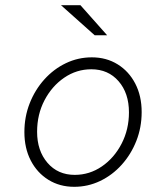

<svg xmlns="http://www.w3.org/2000/svg" viewBox="-20 -710 640 740"><path d="M266 10Q210 10 166.5 -17Q123 -44 98.5 -91.5Q74 -139 74 -201Q74 -260 94.5 -312Q115 -364 151 -404Q187 -444 234 -466.5Q281 -489 334 -489Q390 -489 433.5 -462Q477 -435 501.5 -387.5Q526 -340 526 -278Q526 -219 505.5 -167Q485 -115 449 -75Q413 -35 366 -12.5Q319 10 266 10ZM268 -36Q325 -36 372.5 -68.5Q420 -101 448.5 -156Q477 -211 477 -277Q477 -351 437 -397Q397 -443 332 -443Q275 -443 227.5 -410.5Q180 -378 151.5 -323.5Q123 -269 123 -202Q123 -129 163 -82.5Q203 -36 268 -36ZM345 -574 215 -690H290L393 -574Z"/></svg>

Font: Red Hat Mono
Style: Italic
Weight: 300
Italic angle: -12°
Monospace: yes
Designer: Pentagram, MCKL
Foundry: Pentagram, MCKL
Version: Version 1.023